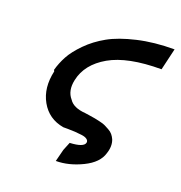

<svg xmlns="http://www.w3.org/2000/svg" viewBox="-115 -572 765 813"><g transform="rotate(20 267.5 -165.0)"><path d="M88 -211 85 -217Q94 -250 111 -281.5Q128 -313 163.5 -349Q199 -385 246.5 -411.5Q294 -438 369 -455.5Q444 -473 535 -473L512 -375Q360 -375 279 -328.5Q198 -282 182 -206Q171 -155 198 -124Q217 -94 272 -90Q273 -90 292.5 -87Q312 -84 317.5 -83Q323 -82 340.5 -78Q358 -74 366 -70Q374 -66 386 -59.5Q398 -53 405 -44.5Q412 -36 417 -25Q428 3 416 38Q403 84 342.5 113.5Q282 143 224 143L238 88L253 51Q315 48 320 26Q322 17 313.5 10.5Q305 4 288.5 2Q272 0 258 -1Q244 -2 225.5 -2Q207 -2 205 -2Q136 -14 103 -73Q70 -132 88 -211Z"/></g></svg>

Font: Coval
Style: Italic
Weight: 400
Foundry: Context Ltd
Version: Version 001.000